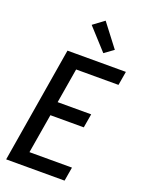

<svg xmlns="http://www.w3.org/2000/svg" viewBox="-178 -1063 861 1146"><g transform="rotate(20 252.5 -490.5)"><path d="M12 0 134 -735H505L490 -647H221L184 -426H397L382 -338H170L128 -88H398L383 0ZM340 -794 217 -929 287 -981 398 -836Z"/></g></svg>

Font: Iosevka SS04 Semibold Oblique
Style: Regular
Weight: 600
Italic angle: -9°
Monospace: yes
Designer: Belleve Invis
Foundry: Belleve Invis
Version: Version 19.0.0; ttfautohint (v1.8.4)